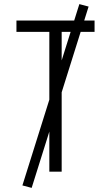

<svg xmlns="http://www.w3.org/2000/svg" viewBox="-20 -835 540 934"><path d="M220 0V-680H60V-735H440V-680H280V0ZM134 79 89 67 366 -815 411 -803Z"/></svg>

Font: Iosevka Fixed SS04 Light
Style: Regular
Weight: 300
Monospace: yes
Designer: Belleve Invis
Foundry: Belleve Invis
Version: Version 32.5.0